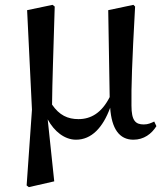

<svg xmlns="http://www.w3.org/2000/svg" viewBox="-20 -561 681 793"><path d="M294 16C358 16 405 -34 435 -116C441 -29 473 16 531 16C574 16 606 -8 626 -40L617 -59C604 -53 592 -47 574 -47C540 -47 523 -62 523 -125C522 -201 525 -299 538 -534L531 -541L427 -519L433 -160C400 -95 356 -69 304 -69C260 -69 225 -85 195 -129C196 -227 200 -328 206 -534L197 -541L92 -519L112 -108L90 205L99 212L204 188L177 -68C204 -18 247 16 294 16Z"/></svg>

Font: Noto Serif CJK SC SemiBold
Style: Regular
Weight: 600
Designer: Ryoko NISHIZUKA 西塚涼子 (kana & ideographs); Frank Grießhammer (Latin, Greek & Cyrillic); Wenlong ZHANG 张文龙 (bopomofo); San
Foundry: Adobe
Version: Version 2.001;hotconv 1.1.0;makeotfexe 2.6.0